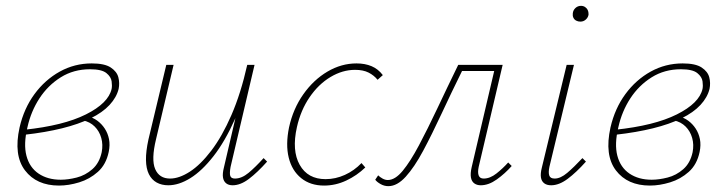

<svg xmlns="http://www.w3.org/2000/svg" viewBox="-20 -630 2481 657"><path d="M182 5Q105 5 65.5 -47Q26 -99 47 -194Q62 -259 98 -308Q134 -357 184.5 -385Q235 -413 294 -413Q338 -413 359 -399Q380 -385 385 -365.5Q390 -346 386 -326Q379 -297 355 -271Q331 -245 290 -225Q249 -205 192.5 -191Q136 -177 65 -169L63 -186Q197 -200 274 -238.5Q351 -277 362 -326Q364 -336 362 -351.5Q360 -367 344 -380Q328 -393 288 -393Q232 -393 188 -365.5Q144 -338 115 -293.5Q86 -249 74 -195Q60 -137 70.5 -97Q81 -57 112 -36Q143 -15 188 -15Q213 -15 242.5 -22.5Q272 -30 296 -51Q320 -72 328 -109Q333 -135 326.5 -158Q320 -181 304 -197Q288 -213 264 -218L280 -232Q298 -228 313 -217Q328 -206 338.5 -190Q349 -174 353 -154Q357 -134 352 -110Q343 -67 315 -42Q287 -17 251 -6Q215 5 182 5Z M556 4Q533 4 516 -5.5Q499 -15 489.5 -34Q480 -53 479.5 -82.5Q479 -112 488 -153L549 -408H574L514 -154Q497 -84 511 -51.5Q525 -19 562 -19Q593 -19 629.5 -42.5Q666 -66 703 -114.5Q740 -163 772 -236.5Q804 -310 826 -408H844Q819 -301 784.5 -223.5Q750 -146 710.5 -95.5Q671 -45 631.5 -20.5Q592 4 556 4ZM776 4Q762 4 753.5 -3Q745 -10 743 -23Q741 -36 746 -56L828 -408H851L769 -59Q765 -37 768 -28Q771 -19 784 -19Q807 -19 830.5 -38.5Q854 -58 882 -89L894 -77Q861 -40 832 -18Q803 4 776 4Z M1089 5Q1042 5 1010.5 -20.5Q979 -46 968 -90.5Q957 -135 969 -194Q983 -258 1018 -307.5Q1053 -357 1100.5 -385Q1148 -413 1200 -413Q1229 -413 1251.5 -403.5Q1274 -394 1290 -373L1272 -357Q1260 -372 1241.5 -381.5Q1223 -391 1195 -391Q1152 -391 1111 -366.5Q1070 -342 1039.5 -297.5Q1009 -253 996 -195Q978 -115 1005.5 -66Q1033 -17 1094 -17Q1128 -17 1160 -31.5Q1192 -46 1217 -72L1230 -57Q1201 -29 1164.5 -12Q1128 5 1089 5Z M1309 7Q1295 7 1282.5 0Q1270 -7 1264 -15L1274 -30Q1280 -24 1289 -19Q1298 -14 1307 -14Q1332 -14 1358 -45.5Q1384 -77 1413.5 -132.5Q1443 -188 1476.5 -259Q1510 -330 1548 -408H1687L1682 -387H1561Q1524 -312 1491 -241Q1458 -170 1428 -114Q1398 -58 1368.5 -25.5Q1339 7 1309 7ZM1625 4Q1612 4 1603 -2.5Q1594 -9 1591.5 -22.5Q1589 -36 1594 -58L1676 -408H1700L1618 -59Q1614 -40 1618 -29.5Q1622 -19 1635 -19Q1657 -19 1679 -36.5Q1701 -54 1719 -74L1731 -62Q1708 -36 1680 -16Q1652 4 1625 4Z M1866 4Q1851 4 1842 -3Q1833 -10 1831 -23Q1829 -36 1834 -56L1919 -408H1944L1860 -59Q1856 -40 1859.5 -29.5Q1863 -19 1878 -19Q1898 -19 1921 -38.5Q1944 -58 1973 -89L1985 -77Q1952 -40 1922.5 -18Q1893 4 1866 4ZM1966 -556Q1958 -556 1951.5 -559.5Q1945 -563 1942 -569.5Q1939 -576 1940 -584Q1941 -595 1949 -602.5Q1957 -610 1968 -610Q1976 -610 1982 -606Q1988 -602 1991 -596Q1994 -590 1994 -581Q1993 -571 1985 -563.5Q1977 -556 1966 -556Z M2204 5Q2127 5 2087.5 -47Q2048 -99 2069 -194Q2084 -259 2120 -308Q2156 -357 2206.5 -385Q2257 -413 2316 -413Q2360 -413 2381 -399Q2402 -385 2407 -365.5Q2412 -346 2408 -326Q2401 -297 2377 -271Q2353 -245 2312 -225Q2271 -205 2214.5 -191Q2158 -177 2087 -169L2085 -186Q2219 -200 2296 -238.5Q2373 -277 2384 -326Q2386 -336 2384 -351.5Q2382 -367 2366 -380Q2350 -393 2310 -393Q2254 -393 2210 -365.5Q2166 -338 2137 -293.5Q2108 -249 2096 -195Q2082 -137 2092.5 -97Q2103 -57 2134 -36Q2165 -15 2210 -15Q2235 -15 2264.5 -22.5Q2294 -30 2318 -51Q2342 -72 2350 -109Q2355 -135 2348.5 -158Q2342 -181 2326 -197Q2310 -213 2286 -218L2302 -232Q2320 -228 2335 -217Q2350 -206 2360.5 -190Q2371 -174 2375 -154Q2379 -134 2374 -110Q2365 -67 2337 -42Q2309 -17 2273 -6Q2237 5 2204 5Z"/></svg>

Font: Ysabeau Office Thin
Style: Italic
Weight: 250
Italic angle: -12°
Designer: Christian Thalmann (Catharsis Fonts)
Version: Version 2.001;gftools[0.9.30]; featfreeze: tnum,lnum,ss02